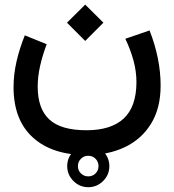

<svg xmlns="http://www.w3.org/2000/svg" viewBox="-20 -445 747 823"><path d="M268.1 267.1Q268.1 230 294.7 203.4Q321.3 176.8 358.4 176.8Q395.5 176.8 422.1 203.4Q448.7 230 448.7 267.1Q448.7 304.2 422.1 330.8Q395.5 357.4 358.4 357.4Q321.3 357.4 294.7 330.8Q268.1 304.2 268.1 267.1ZM314 267.1Q314 285.6 326.9 298.3Q339.8 311 358.4 311Q377 311 389.6 298.3Q402.3 285.6 402.3 267.1Q402.3 248.5 389.6 235.6Q377 222.7 358.4 222.7Q339.8 222.7 326.9 235.6Q314 248.5 314 267.1ZM267.1 -347.7 345.2 -425.3 423.3 -347.7 345.2 -269.5ZM517.1 -278.8 621.1 -314.5Q668.5 -193.4 668.5 -78.1Q668.5 19 627.4 85.4Q586.4 151.9 514.9 185.8Q443.4 219.7 352.1 219.7Q204.1 219.7 121.1 144.5Q38.1 69.3 38.1 -71.3Q38.1 -126 51 -182.1Q64 -238.3 86.4 -293.5L180.2 -255.4Q162.6 -209.5 152.1 -163.1Q141.6 -116.7 141.6 -73.7Q141.6 21.5 191.7 67.4Q241.7 113.3 350.6 113.3Q456.1 113.3 510.3 63Q564.5 12.7 564.9 -92.8Q564.9 -139.2 552 -186.3Q539.1 -233.4 517.1 -278.8Z"/></svg>

Font: Vazir Medium FD-WOL
Style: Medium-FD-WOL
Weight: 500
Designer: Saber Rastikerdar
Foundry: Saber Rastikerdar
Version: Version 30.0.0